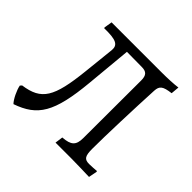

<svg xmlns="http://www.w3.org/2000/svg" viewBox="-165 -805 981 981"><g transform="rotate(45 325.5 -315.0)"><path d="M600 -47C588 -46 565 -44 547 -44C512 -44 503 -58 503 -112C503 -204 510 -406 517 -544C519 -580 533 -591 589 -598L593 -643C565 -639 519 -637 478 -637H116L109 -593L111 -589C195 -591 221 -578 217 -537L199 -367C177 -159 143 -103 21 -86L13 -77C18 -49 40 -4 57 13C186 -32 233 -104 255 -340L278 -586L386 -585C420 -585 433 -571 433 -534L432 -117C432 -65 413 -47 354 -43L348 0H462C496 0 557 2 593 3L602 -43Z"/></g></svg>

Font: Alegreya SC
Style: Regular
Weight: 400
Designer: Juan Pablo del Peral
Foundry: Huerta Tipografica
Version: Version 2.007;PS 002.007;hotconv 1.0.88;makeotf.lib2.5.64775